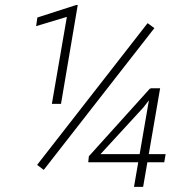

<svg xmlns="http://www.w3.org/2000/svg" viewBox="-20 -730 743 750"><path d="M283.7 -710.4 218.3 -324.2H182.6L241.2 -664.1L121.1 -627.9L126 -661.6L277.3 -710.4ZM583 -620.1 150.9 -66.4 125 -85.9 556.6 -639.6ZM627 -127.9 621.6 -96.2H324.7L327.1 -119.6L565.9 -384.3H597.2L540 -310.1L372.6 -127.9ZM605.5 -385.3 539.1 0H503.4L569.8 -385.3Z"/></svg>

Font: Roboto ExtraLight
Style: Italic
Weight: 250
Designer: Christian Robertson
Foundry: Google
Version: Version 3.009; 2024